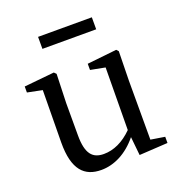

<svg xmlns="http://www.w3.org/2000/svg" viewBox="-132 -835 907 963"><g transform="rotate(-20 321.5 -354.0)"><path d="M463 -722H176V-658H463ZM529 -45V-361L532 -516L522 -527L364 -510V-477L442 -462L439 -129C391 -81 339 -57 286 -57C226 -57 195 -91 195 -189V-361L200 -516L189 -527L28 -511V-479L107 -463L104 -184C103 -38 158 14 247 14C316 14 386 -21 442 -90L452 9L604 0V-33Z"/></g></svg>

Font: Noto Serif SC Medium
Style: Regular
Weight: 500
Designer: Ryoko NISHIZUKA 西塚涼子 (kana & ideographs); Frank Grießhammer (Latin, Greek & Cyrillic); Wenlong ZHANG 张文龙 (bopomofo); San
Foundry: Adobe Systems Incorporated
Version: Version 1.001;PS 1.001;hotconv 16.6.54;makeotf.lib2.5.65590